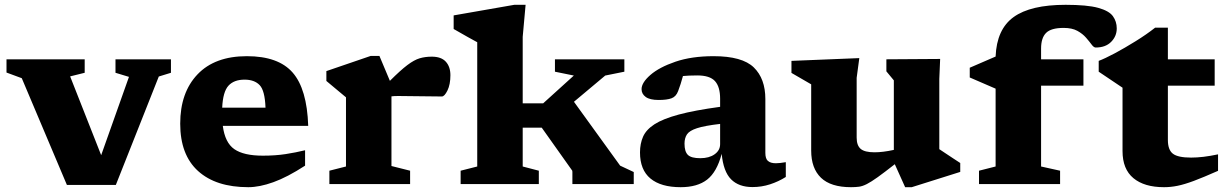

<svg xmlns="http://www.w3.org/2000/svg" viewBox="-20 -765 5102 798"><path d="M640 -447 461.5 3.5H258L70.5 -440L7 -463.5V-518.5H332V-462.5L271.5 -447.5L400.5 -120L516 -445.5L460 -462.5V-518.5H690.5V-462.5Z M1006 -531.5Q1137 -531.5 1196.5 -463.2Q1256 -395 1261 -242H906Q915 -172 954 -145Q993 -118 1072.5 -118Q1124.5 -118 1166.8 -124.5Q1209 -131 1248 -140.5V-76.5Q1174 -28.5 1116.2 -7.8Q1058.5 13 1012 13Q877.5 13 803.2 -54.2Q729 -121.5 729 -251Q729 -380.5 801 -456Q873 -531.5 1006 -531.5ZM996.5 -434Q952.5 -434 929.5 -408.8Q906.5 -383.5 903.5 -317.5H1083.5Q1081 -388.5 1059.2 -411.2Q1037.5 -434 996.5 -434Z M1774.5 -529.5Q1814 -529.5 1833 -508.5Q1852 -487.5 1852 -452.5Q1852 -414 1839.8 -389Q1827.5 -364 1816.5 -364Q1768.5 -364 1725.2 -365Q1682 -366 1635 -366Q1617 -366 1607 -364.5V-75L1684.5 -55.5V0H1349V-55.5L1418 -73V-360.5Q1408.5 -369 1386.2 -387Q1364 -405 1336.5 -428.5V-469.5L1520.5 -532.5H1557L1600.5 -429Q1644.5 -473 1673 -494.5Q1701.5 -516 1724.5 -522.8Q1747.5 -529.5 1774.5 -529.5Z M2152.5 -73 2219.5 -55.5V0H1894.5V-55.5L1963.5 -73V-589.5Q1953.5 -595 1924 -611.2Q1894.5 -627.5 1865.5 -644.5V-701L2117.5 -745H2164.5L2152.5 -612V-335.5H2237.5L2365 -451L2286.5 -467V-518.5H2575V-467L2495.5 -451L2365.5 -342L2557.5 -76.5L2614 -50V0H2359V-50L2358.5 -55.5L2231.5 -234.5H2152.5Z M3107.5 12.5Q3050.5 12.5 3018.5 -19.8Q2986.5 -52 2979.5 -125.5Q2959.5 -50 2919 -18.5Q2878.5 13 2809 13Q2727 13 2683.5 -23Q2640 -59 2640 -131.5Q2640 -168 2652.8 -197Q2665.5 -226 2700.2 -248.5Q2735 -271 2800.8 -288.8Q2866.5 -306.5 2973 -321V-354.5Q2973 -404.5 2951.5 -428Q2930 -451.5 2878 -451.5Q2859 -451.5 2844.5 -450.8Q2830 -450 2818.5 -449Q2809.5 -415 2798.5 -386.5Q2790 -363.5 2771 -356.5Q2752 -349.5 2717.5 -349.5Q2681 -349.5 2663.8 -362Q2646.5 -374.5 2646.5 -394.5Q2646.5 -421.5 2683.2 -453.5Q2720 -485.5 2787.2 -508.5Q2854.5 -531.5 2945.5 -531.5Q3065 -531.5 3113 -484.8Q3161 -438 3161 -353.5V-129.5Q3161 -105 3172 -95.8Q3183 -86.5 3205 -86.5Q3220.5 -86.5 3246 -91V-29.5Q3216 -10.5 3180.8 1Q3145.5 12.5 3107.5 12.5ZM2825 -168Q2825 -135 2839 -121.2Q2853 -107.5 2890.5 -107.5Q2927.5 -107.5 2950.2 -123.8Q2973 -140 2973 -166V-250Q2908.5 -242.5 2877 -232.2Q2845.5 -222 2835.2 -206.5Q2825 -191 2825 -168Z M3540.5 -193Q3540.5 -160.5 3557.2 -146.2Q3574 -132 3614.5 -132Q3649.5 -132 3695 -142V-431L3664 -468.5V-518.5L3887.5 -520L3884 -437V-145Q3890 -141 3906.8 -129.8Q3923.5 -118.5 3942 -106.5Q3960.5 -94.5 3971 -87.5V-50.5L3769.5 13H3742L3699 -82.5Q3655 -48 3627.8 -28.5Q3600.5 -9 3582.8 0Q3565 9 3550.5 11Q3536 13 3517 13Q3433 13 3392.2 -26.2Q3351.5 -65.5 3351.5 -139V-414.5L3269.5 -462V-512L3551.5 -523.5L3540.5 -441.5Z M4307 -73 4386 -55.5V0H4049V-55.5L4118 -73V-396.5L4010.5 -443V-483.5L4118 -530Q4122.5 -643.5 4193 -694.2Q4263.5 -745 4409 -745Q4498.5 -745 4544 -732.5Q4589.5 -720 4605.5 -697.8Q4621.5 -675.5 4621.5 -647Q4621.5 -614.5 4598.2 -591Q4575 -567.5 4534 -567.5Q4526 -567.5 4517 -579.8Q4508 -592 4494 -608.2Q4480 -624.5 4457.8 -636.8Q4435.5 -649 4401 -649Q4348.5 -649 4327.8 -628.2Q4307 -607.5 4307 -563V-518.5H4483V-409H4307Z M4834 -183.5Q4834 -142 4855 -126Q4876 -110 4930.5 -110Q4954 -110 4981.8 -113.2Q5009.5 -116.5 5042.5 -123.5V-55Q4981.5 -28 4942 -13.2Q4902.5 1.5 4874.2 7.2Q4846 13 4818 13Q4736 13 4690.8 -24.5Q4645.5 -62 4645.5 -137V-400.5L4546.5 -467V-512Q4571 -521 4612.8 -543.2Q4654.5 -565.5 4700 -593.8Q4745.5 -622 4781 -650H4834V-518.5H5028.5V-409H4834Z"/></svg>

Font: Newsreader Caption
Style: Bold
Weight: 700
Designer: Hugues Gentile
Foundry: Production Type
Version: Version 1.001